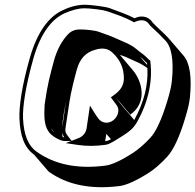

<svg xmlns="http://www.w3.org/2000/svg" viewBox="-20 -716 823 809"><path d="M547 -639C517 -655 476 -669 441 -682C425 -688 361 -696 338 -696C309 -696 278 -689 247 -674C186 -648 137 -581 106 -473C71 -351 60 -265 62 -216C65 -144 82 -94 124 -64L185 7C263 63 362 83 483 68C514 64 555 45 607 12C631 -3 657 -26 684 -55C711 -84 737 -140 761 -221C771 -254 778 -282 780 -304C789 -391 780 -451 753 -482L692 -553C675 -573 636 -606 624 -620L617 -629C602 -646 575 -653 547 -639ZM599 -451C599 -448 600 -445 600 -442L571 -476C576 -473 579 -469 583 -466L591 -458C593 -455 596 -453 599 -451ZM423 -121 428 -152 446 -131C446 -130 447 -129 447 -129C436 -123 430 -122 423 -121ZM546 -211H545C520 -242 492 -271 469 -304L529 -233C602 -284 580 -373 539 -421L485 -485C516 -475 517 -472 554 -456C573 -448 589 -438 601 -429C605 -358 587 -286 546 -211ZM208 -160C202 -164 199 -168 195 -175ZM244 -139C243 -144 242 -150 242 -156C244 -149 247 -143 251 -137C249 -137 247 -138 244 -139ZM242 -178C243 -211 253 -262 258 -289ZM603 -469 595 -477C580 -491 576 -491 555 -509C541 -521 523 -531 501 -540C480 -549 465 -556 458 -559C445 -565 412 -576 399 -581C382 -588 342 -592 316 -592C298 -592 281 -586 268 -573C241 -545 220 -507 207 -459C191 -399 180 -361 168 -275C165 -226 167 -189 182 -166C193 -143 236 -122 249 -122H282L263 -147C256 -156 254 -165 256 -176L273 -289C279 -329 294 -388 304 -424C317 -469 341 -495 380 -506C414 -517 437 -510 453 -495C486 -465 502 -429 502 -386C502 -357 488 -335 461 -316L447 -306L472 -272C486 -253 477 -224 457 -209C435 -192 408 -198 395 -216C391 -221 386 -228 381 -236L359 -271L345 -176C342 -155 327 -140 311 -134L257 -113L310 -105C346 -100 384 -100 426 -106C444 -109 467 -125 502 -147C526 -162 544 -178 557 -201C607 -290 624 -377 613 -461C609 -463 606 -466 603 -469ZM605 -618 612 -609C620 -600 635 -588 652 -571C660 -563 667 -554 675 -547C701 -523 714 -466 704 -374C702 -354 696 -327 686 -294C662 -214 637 -160 613 -135C586 -106 561 -85 539 -71C488 -38 449 -21 423 -18C305 -3 210 -23 134 -77C100 -101 80 -146 77 -218C75 -264 87 -350 121 -471C152 -578 199 -636 252 -660C282 -673 309 -681 336 -681C347 -681 364 -680 387 -677C431 -672 437 -666 470 -655C497 -646 525 -633 545 -622C567 -633 591 -635 605 -618Z"/></svg>

Font: AppleStorm
Style: ShdXbdIta
Weight: 800
Foundry: Cannot Into Space Fonts
Version: Version 1.01